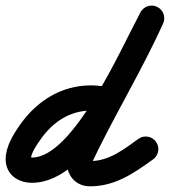

<svg xmlns="http://www.w3.org/2000/svg" viewBox="-57 -609 606 685"><path d="M340.5 -294.5C340.5 -294.5 340.5 -294.5 340.5 -294.5C315.8 -301.1 292.7 -304.4 266.9 -304.4C162.6 -304.4 74.4 -248.9 15.2 -164.9C-9.5 -129.8 -36.8 -85.7 -36.8 -41.2C-36.8 13.1 6.4 43.1 57 43.1C268.8 43.1 432.2 -352.2 523.7 -522.7C535.4 -544.6 527.2 -571.9 505.3 -583.7C483.4 -595.4 456.1 -587.2 444.3 -565.3C444.3 -565.3 444.3 -565.3 444.3 -565.3C372.9 -432.1 204.6 -46.9 57 -46.9C51.5 -46.9 45.8 -50.7 50.2 -46.1C51.3 -44.9 53.2 -40.2 53.2 -41.2C53.2 -63.9 76.5 -95.7 88.8 -113.1C131 -173 191.9 -214.4 266.9 -214.4C284.9 -214.4 300.3 -212.1 317.5 -207.5C341.5 -201.1 366.1 -215.4 372.5 -239.5C378.9 -263.5 364.6 -288.1 340.5 -294.5ZM443 -562.5C443 -562.5 443 -562.5 443 -562.5C365.2 -390 264.8 -227.7 184.4 -56.1C184.1 -55.4 183 -51 182 -46.6C181 -42.2 180.1 -37.7 180.1 -37C180.1 14.2 210 55.7 264.6 55.7C353.8 55.7 420.5 9 489.3 -40.5C509.5 -55 514 -83.1 499.5 -103.3C485 -123.5 456.9 -128 436.7 -113.5C384.7 -76.1 332.4 -34.3 264.6 -34.3C261.3 -34.3 265.9 -33.4 267.4 -32.2C273.4 -27.6 270.1 -24 270.1 -37C270.1 -37.7 268.9 -32.6 267.8 -27.5C266.6 -22.4 265.6 -17.2 265.9 -17.9C346.4 -189.9 447 -352.5 525 -525.5C535.2 -548.2 525.2 -574.8 502.5 -585C479.8 -595.2 453.2 -585.2 443 -562.5Z"/></svg>

Font: FRB American Cursive Guidelines Black
Style: Bold Italic
Weight: 900
Italic angle: -25°
Version: Version 2.0;Modular Font Editor K font №1